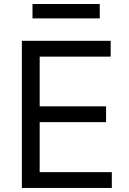

<svg xmlns="http://www.w3.org/2000/svg" viewBox="-20 -929 638 949"><path d="M88.1 -727.3H527V-649.1H176.1V-403.4H504.3V-325.3H176.1V-78.1H532.7V0H88.1ZM473 -838.1H140.6V-909.1H473Z"/></svg>

Font: Fast_Sans-Dotted
Style: Regular
Weight: 400
Version: Version 3.018